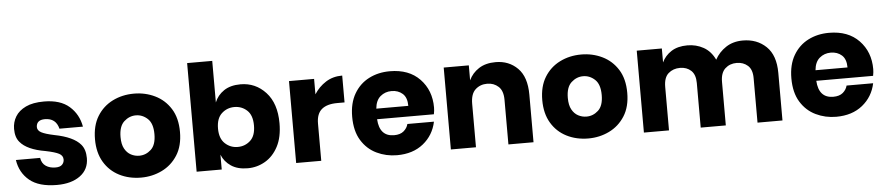

<svg xmlns="http://www.w3.org/2000/svg" viewBox="-43 -1018 6004 1303"><g transform="rotate(-5 2959.0 -366.5)"><path d="M302 7Q179 7 115 -46Q51 -99 38 -186H203Q209 -148 236 -130Q263 -112 302 -112Q333 -112 347 -126.5Q361 -141 361 -161Q361 -188 334.5 -202Q308 -216 244 -229Q119 -250 72 -307Q44 -339 44 -397Q44 -443 67 -481Q90 -519 138 -542Q186 -565 262 -565Q373 -565 434.5 -511Q496 -457 511 -372H351Q333 -445 258 -445Q201 -445 199 -397Q199 -373 225 -359Q251 -345 313 -332Q442 -307 490 -250Q519 -216 519 -157Q519 -80 459.5 -36.5Q400 7 302 7Z M875 7Q793 7 727 -26.5Q661 -60 623 -124Q585 -188 585 -279Q585 -372 624 -435.5Q663 -499 729 -532Q795 -565 875 -565Q952 -565 1018 -533Q1084 -501 1124 -437.5Q1164 -374 1164 -279Q1164 -184 1123.5 -120.5Q1083 -57 1017 -25Q951 7 875 7ZM875 -142Q920 -142 955 -174Q990 -206 990 -279Q990 -352 955 -384.5Q920 -417 875 -417Q830 -417 794.5 -384.5Q759 -352 759 -279Q759 -230 775.5 -200Q792 -170 818.5 -156Q845 -142 875 -142Z M1601 7Q1532 7 1487.5 -23Q1443 -53 1424 -101V0H1253V-740H1424V-457Q1443 -505 1487.5 -535Q1532 -565 1601 -565Q1703 -565 1772.5 -489.5Q1842 -414 1842 -279Q1842 -184 1808.5 -120.5Q1775 -57 1720 -25Q1665 7 1601 7ZM1546 -143Q1596 -143 1632 -176Q1668 -209 1668 -279Q1668 -349 1632 -382Q1596 -415 1546 -415Q1496 -415 1459.5 -381.5Q1423 -348 1423 -279Q1423 -211 1459.5 -177Q1496 -143 1546 -143Z M2102 0H1931V-558H2102V-453Q2133 -502 2181.5 -533Q2230 -564 2294 -564V-381H2245Q2174 -381 2138 -350.5Q2102 -320 2102 -254Z M2618 7Q2544 7 2479.5 -24Q2415 -55 2376 -118.5Q2337 -182 2337 -279Q2337 -372 2374.5 -436Q2412 -500 2475.5 -532.5Q2539 -565 2618 -565Q2748 -565 2822 -488Q2896 -411 2896 -294Q2896 -273 2891 -248H2504Q2511 -130 2610 -130Q2652 -130 2675.5 -150Q2699 -170 2706 -198H2887Q2868 -107 2797.5 -50Q2727 7 2618 7ZM2723 -320Q2723 -377 2693 -403.5Q2663 -430 2618 -430Q2574 -430 2542 -403Q2510 -376 2505 -320Z M3548 0H3377V-304Q3377 -366 3345.5 -394.5Q3314 -423 3269 -423Q3221 -423 3188.5 -393Q3156 -363 3156 -296V0H2985V-558H3156V-456Q3178 -504 3224 -534Q3270 -564 3339 -564Q3429 -564 3488.5 -504.5Q3548 -445 3548 -324Z M3922 7Q3840 7 3774 -26.5Q3708 -60 3670 -124Q3632 -188 3632 -279Q3632 -372 3671 -435.5Q3710 -499 3776 -532Q3842 -565 3922 -565Q3999 -565 4065 -533Q4131 -501 4171 -437.5Q4211 -374 4211 -279Q4211 -184 4170.5 -120.5Q4130 -57 4064 -25Q3998 7 3922 7ZM3922 -142Q3967 -142 4002 -174Q4037 -206 4037 -279Q4037 -352 4002 -384.5Q3967 -417 3922 -417Q3877 -417 3841.5 -384.5Q3806 -352 3806 -279Q3806 -230 3822.5 -200Q3839 -170 3865.5 -156Q3892 -142 3922 -142Z M5244 0H5074V-304Q5074 -362 5043.5 -389Q5013 -416 4968 -416Q4921 -416 4889.5 -387Q4858 -358 4858 -296V0H4687V-304Q4687 -361 4657.5 -388.5Q4628 -416 4582 -416Q4535 -416 4503 -388Q4471 -360 4471 -296V0H4300V-558H4471V-463Q4492 -508 4535.5 -536Q4579 -564 4645 -564Q4705 -564 4754.5 -536.5Q4804 -509 4832 -450Q4859 -500 4907.5 -532Q4956 -564 5023 -564Q5119 -564 5181.5 -504Q5244 -444 5244 -324Z M5610 7Q5536 7 5471.5 -24Q5407 -55 5368 -118.5Q5329 -182 5329 -279Q5329 -372 5366.5 -436Q5404 -500 5467.5 -532.5Q5531 -565 5610 -565Q5740 -565 5814 -488Q5888 -411 5888 -294Q5888 -273 5883 -248H5496Q5503 -130 5602 -130Q5644 -130 5667.5 -150Q5691 -170 5698 -198H5879Q5860 -107 5789.5 -50Q5719 7 5610 7ZM5715 -320Q5715 -377 5685 -403.5Q5655 -430 5610 -430Q5566 -430 5534 -403Q5502 -376 5497 -320Z"/></g></svg>

Font: Ulagadi Sans
Style: Bold
Weight: 700
Designer: Ninad Kale (Devanagari), Jonny Pinhorn (Latin)
Foundry: Indian Type Foundry
Version: Version 3.01;March 29, 2020;FontCreator 12.0.0.2522 64-bit; 